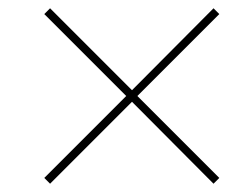

<svg xmlns="http://www.w3.org/2000/svg" viewBox="-20 -589 599 464"><path d="M101 -145 299 -343 496 -145 510 -159 312 -357 510 -555 496 -569 299 -371 101 -569 87 -555 285 -357 87 -159Z"/></svg>

Font: Noto Serif Display Thin
Style: Italic
Weight: 100
Italic angle: -12°
Designer: Monotype Design Team
Foundry: Monotype Imaging Inc.
Version: Version 2.009